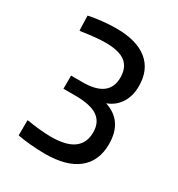

<svg xmlns="http://www.w3.org/2000/svg" viewBox="-140 -946 691 746"><g transform="rotate(30 205.5 -573.5)"><path d="M170 -293Q138 -293 105 -296Q72 -299 46 -304V-372H53Q73 -368 103.5 -365Q134 -362 156 -362Q225 -362 258 -386.5Q291 -411 291 -459Q291 -504 259.5 -526Q228 -548 159 -548H106V-607H158Q276 -607 276 -696Q276 -741 248 -763Q220 -785 159 -785Q141 -785 113.5 -782.5Q86 -780 54 -775H47L45 -841Q72 -847 105.5 -850.5Q139 -854 167 -854Q259 -854 307 -815Q355 -776 355 -703Q355 -659 335 -627.5Q315 -596 278 -582Q367 -553 367 -450Q367 -374 316.5 -333.5Q266 -293 170 -293Z"/></g></svg>

Font: Encode Sans Normal
Style: Regular
Weight: 400
Designer: Pablo Impallari, Andres Torresi
Foundry: Pablo Impallari, Andres Torresi
Version: Version 1.000; ttfautohint (v1.00) -l 8 -r 50 -G 200 -x 14 -